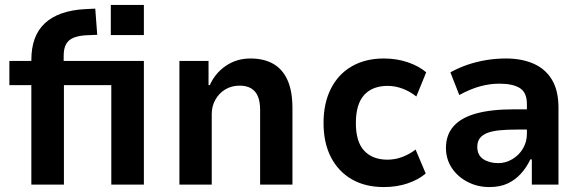

<svg xmlns="http://www.w3.org/2000/svg" viewBox="-20 -748 2357 778"><path d="M107 0V-403H18V-501H136L107 -472V-505Q107 -603 162 -654Q217 -705 324 -711L366 -713L374 -607L327 -605Q298 -603 278 -595Q258 -587 248 -569.5Q238 -552 238 -521V-476L198 -501H563V0H431V-403H239V0ZM429 -606V-728H563V-606Z M707 0V-501H825V-403H830Q852 -452 895.5 -481.5Q939 -511 995 -511Q1049 -511 1087 -489.5Q1125 -468 1145 -423.5Q1165 -379 1165 -310V0H1034V-303Q1034 -336 1025 -357.5Q1016 -379 997.5 -390Q979 -401 951 -401Q919 -401 893.5 -386Q868 -371 853 -344.5Q838 -318 838 -286V0Z M1535 10Q1460 10 1405.5 -21.5Q1351 -53 1321 -111Q1291 -169 1291 -250Q1291 -330 1321 -389Q1351 -448 1406 -479.5Q1461 -511 1535 -511Q1588 -511 1633 -495.5Q1678 -480 1707 -455L1667 -357Q1642 -377 1612 -388.5Q1582 -400 1551 -400Q1489 -400 1455.5 -363Q1422 -326 1422 -249Q1422 -173 1456 -137Q1490 -101 1550 -101Q1582 -101 1611.5 -112.5Q1641 -124 1664 -142L1705 -45Q1676 -20 1632 -5Q1588 10 1535 10Z M1963 10Q1914 10 1873.5 -11.5Q1833 -33 1810 -68.5Q1787 -104 1787 -149Q1787 -201 1817.5 -236Q1848 -271 1909 -288Q1970 -305 2062 -305H2133V-223H2076Q2034 -223 2004 -220Q1974 -217 1954 -209Q1934 -201 1924 -187.5Q1914 -174 1914 -153Q1914 -119 1938.5 -103Q1963 -87 1999 -87Q2029 -87 2056 -103Q2083 -119 2099 -146Q2115 -173 2115 -205V-327Q2115 -373 2086.5 -391Q2058 -409 2003 -409Q1966 -409 1926.5 -398.5Q1887 -388 1841 -363L1805 -455Q1840 -474 1875.5 -486Q1911 -498 1950 -504.5Q1989 -511 2030 -511Q2094 -511 2142 -490Q2190 -469 2216.5 -425Q2243 -381 2243 -311V0H2135V-102H2129Q2114 -70 2091 -44.5Q2068 -19 2037 -4.5Q2006 10 1963 10Z"/></svg>

Font: Nunito Sans 7pt SemiCondensed
Style: Bold
Weight: 700
Width: 4
Designer: Vernon Adams
Foundry: Vernon Adams
Version: Version 3.101;gftools[0.9.27]